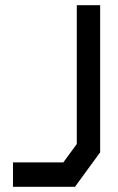

<svg xmlns="http://www.w3.org/2000/svg" viewBox="-20 -720 456 740"><path d="M269 0H30V-94H224L276 -165V-700H366V-133Z"/></svg>

Font: Turret Road
Style: Bold
Weight: 700
Designer: Noponies
Foundry: Noponies
Version: Version 1.001; ttfautohint (v1.8)